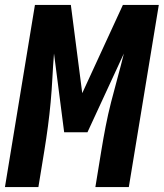

<svg xmlns="http://www.w3.org/2000/svg" viewBox="-26 -755 661 775"><path d="M-6 0 115 -735H260L306 -379L470 -735H615L494 0H359L383 -147Q391 -196 400.5 -245Q410 -294 422.5 -343Q435 -392 448.5 -441Q462 -490 474 -539L327 -221H233L192 -539Q188 -490 185.5 -441Q183 -392 178.5 -343Q174 -294 167.5 -245Q161 -196 153 -147L129 0Z"/></svg>

Font: Iosevka Heavy Extended
Style: Italic
Weight: 900
Width: 7
Italic angle: -9°
Monospace: yes
Designer: Belleve Invis
Foundry: Belleve Invis
Version: Version 32.5.0; ttfautohint (v1.8.4)